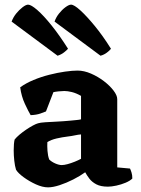

<svg xmlns="http://www.w3.org/2000/svg" viewBox="-20 -804 606 827"><path d="M187 3Q163 3 134.5 -10Q106 -23 82 -40.5Q58 -58 49 -73Q44 -89 41.5 -112Q39 -135 39 -156Q39 -171 40 -183Q41 -195 43 -203Q51 -213 64 -224Q77 -235 92.5 -245.5Q108 -256 122 -263.5Q136 -271 144 -273Q153 -276 176 -277.5Q199 -279 222 -280Q239 -281 254.5 -282Q270 -283 284.5 -284.5Q299 -286 310 -287Q321 -288 329 -290V-391Q308 -403 289.5 -407.5Q271 -412 257 -412Q248 -412 233 -410.5Q218 -409 210 -407L178 -324Q171 -321 154 -315Q137 -309 112 -308Q103 -323 87.5 -356Q72 -389 67 -428Q92 -446 124.5 -459.5Q157 -473 192.5 -482Q228 -491 260 -495.5Q292 -500 314 -500Q342 -500 372 -487Q402 -474 427.5 -454.5Q453 -435 469 -414Q485 -393 485 -377V-83L540 -78Q543 -72 546.5 -61Q550 -50 550 -35Q540 -25 521 -17Q502 -9 481 -4.5Q460 0 445 0Q414 0 395 -10Q376 -20 365 -34.5Q354 -49 347 -62Q325 -46 295.5 -31Q266 -16 237 -6.5Q208 3 187 3ZM246 -93Q256 -93 271 -97Q286 -101 302 -107.5Q318 -114 329 -120V-225Q316 -224 302.5 -221Q289 -218 272 -216Q247 -213 223.5 -207.5Q200 -202 184 -192Q183 -176 184.5 -154.5Q186 -133 192 -117Q202 -107 218 -100Q234 -93 246 -93ZM228 -564 30 -711Q37 -730 50 -746Q63 -762 77.5 -773Q92 -784 101 -784Q114 -784 141 -760.5Q168 -737 202.5 -694Q237 -651 273 -594Q268 -588 256 -578.5Q244 -569 228 -564ZM413 -564 215 -711Q221 -729 234 -745.5Q247 -762 262 -773Q277 -784 286 -784Q299 -784 326 -759.5Q353 -735 388 -692.5Q423 -650 458 -594Q453 -587 440.5 -577.5Q428 -568 413 -564Z"/></svg>

Font: Texturina 12pt ExtraBold
Style: Regular
Weight: 800
Designer: Guillermo Torres Carreño
Foundry: Omnibus-Type
Version: Version 1.002